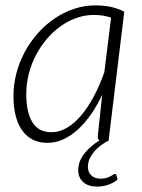

<svg xmlns="http://www.w3.org/2000/svg" viewBox="-20 -524 528 713"><path d="M406 122Q410.5 122 412 126L417 142.5Q403 154.5 382.8 161.8Q362.5 169 341 169Q308 169 289.2 152.5Q270.5 136 270.5 107Q270.5 89.5 277.2 73.5Q284 57.5 295.2 43.8Q306.5 30 320.5 18.2Q334.5 6.5 349.5 -2.5Q345.5 -5 344.2 -9Q343 -13 343 -18L359.5 -172Q340.5 -132 317.8 -99.2Q295 -66.5 269.2 -43Q243.5 -19.5 215 -6.5Q186.5 6.5 156 6.5Q124.5 6.5 101 -5.8Q77.5 -18 61.8 -40.5Q46 -63 38 -95Q30 -127 30 -167Q30 -210.5 41 -252.2Q52 -294 72.2 -331.5Q92.5 -369 120.5 -400.5Q148.5 -432 182.2 -455Q216 -478 254.5 -491Q293 -504 334 -504Q364 -504 390 -498.8Q416 -493.5 441.5 -480.5L383 0H379Q368.5 6 355.8 15Q343 24 332.2 36Q321.5 48 314 63Q306.5 78 306.5 95Q306.5 115.5 319.2 127.5Q332 139.5 353 139.5Q366 139.5 375 136.8Q384 134 390.2 130.8Q396.5 127.5 400 124.8Q403.5 122 406 122ZM171.5 -33Q200 -33 227.8 -49Q255.5 -65 280.5 -94.2Q305.5 -123.5 327.8 -164.8Q350 -206 367.5 -256L392.5 -458.5Q363 -468.5 328.5 -468.5Q295 -468.5 263.5 -457.2Q232 -446 204.2 -426Q176.5 -406 153.2 -378.5Q130 -351 113 -318.2Q96 -285.5 86.8 -249Q77.5 -212.5 77.5 -174.5Q77.5 -107.5 100.2 -70.2Q123 -33 171.5 -33Z"/></svg>

Font: Lato Light
Style: Italic
Weight: 300
Italic angle: -7°
Designer: Lukasz Dziedzic
Foundry: Lukasz Dziedzic
Version: Version 1.104; Western+Polish opensource